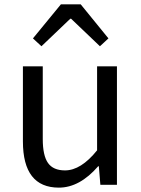

<svg xmlns="http://www.w3.org/2000/svg" viewBox="-20 -847 647 880"><path d="M85 -199V-543H176V-210Q176 -134 200 -100Q224 -66 278 -66Q351 -66 425 -158V-543H516V0H440L433 -85H430Q345 13 250 13Q85 13 85 -199ZM259 -827H350L477 -671L438 -635L306 -761H302L170 -635L131 -671Z"/></svg>

Font: KaiGen Gothic CN Regular
Style: Regular
Weight: 400
Designer: Ryoko NISHIZUKA  (kana & ideographs); Paul D. Hunt (Latin, Greek & Cyrillic); Wenlong ZHANG  (bopomofo); Sandoll Communi
Foundry: Adobe Systems Incorporated
Version: Version 1.002.20150501